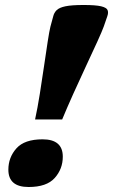

<svg xmlns="http://www.w3.org/2000/svg" viewBox="-20 -736 453 769"><path d="M409.5 -670 395.5 -629.5Q389 -611.5 369.8 -569.2Q350.5 -527 324.8 -472Q299 -417 273.5 -360.2Q248 -303.5 229 -257.5H120.5Q130.5 -303.5 139.5 -360.2Q148.5 -417 156.5 -472Q164.5 -527 171 -569.2Q177.5 -611.5 182 -629.5L193 -670Q196.5 -685 206.8 -695.2Q217 -705.5 242 -710.8Q267 -716 315 -716Q363 -716 385 -710.8Q407 -705.5 411 -695.2Q415 -685 409.5 -670ZM150.5 -178Q231.5 -178 231.5 -108.5Q231.5 -59.5 199.2 -23.2Q167 13 94.5 13Q13.5 13 13.5 -56.5Q13.5 -105.5 45.8 -141.8Q78 -178 150.5 -178Z"/></svg>

Font: Newsreader Caption
Style: Bold Italic
Weight: 700
Italic angle: -17°
Designer: Hugues Gentile
Foundry: Production Type
Version: Version 1.001